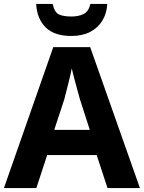

<svg xmlns="http://www.w3.org/2000/svg" viewBox="-20 -957 732 977"><path d="M527 0 472 -168H220L165 0H0L251 -717H439L692 0ZM387 -451Q383 -466 374.5 -496Q366 -526 358 -557.5Q350 -589 345 -609Q341 -586 333.5 -556Q326 -526 319 -498Q312 -470 307 -451L256 -296H437ZM526 -937Q523 -888 500.5 -851.5Q478 -815 438.5 -794.5Q399 -774 343 -774Q256 -774 212 -818Q168 -862 164 -937H248Q257 -895 279 -884Q301 -873 344 -873Q379 -873 405 -885.5Q431 -898 440 -937Z"/></svg>

Font: Noto Sans Khmer
Style: Bold
Weight: 700
Version: Version 2.003